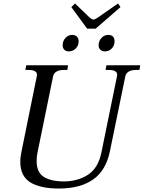

<svg xmlns="http://www.w3.org/2000/svg" viewBox="-20 -1076 828 1106"><path d="M391 -1035 412 -1056 493 -978Q510 -963 517 -963Q525 -963 535.5 -970Q546 -977 548 -978L660 -1056L674 -1035L531 -911H482ZM341 -815Q341 -840 357 -857.5Q373 -875 396 -875Q413 -875 423 -865Q433 -855 433 -839Q433 -813 416.5 -796.5Q400 -780 376 -780Q360 -780 350.5 -789.5Q341 -799 341 -815ZM548 -815Q548 -840 564.5 -857.5Q581 -875 604 -875Q621 -875 630.5 -865.5Q640 -856 640 -839Q640 -814 624 -797Q608 -780 585 -780Q568 -780 558 -789.5Q548 -799 548 -815ZM97 -143Q97 -173 104 -204L192 -637Q196 -655 184 -664Q172 -673 148 -673H126L131 -700H372L368 -673H346Q322 -673 306 -664Q290 -655 286 -637L196 -197Q191 -175 191 -148Q191 -83 232.5 -57Q274 -31 348 -31Q426 -31 485.5 -68.5Q545 -106 564 -197L654 -637Q658 -655 646 -664Q634 -673 610 -673H588L593 -700H788L783 -673H761Q738 -673 722 -664Q706 -655 702 -637L613 -204Q590 -93 515.5 -41.5Q441 10 319 10Q211 10 154 -26Q97 -62 97 -143Z"/></svg>

Font: Taviraj
Style: Italic
Weight: 400
Italic angle: -12°
Designer: Katatrad Team
Foundry: CadsonDemak
Version: Version 1.001